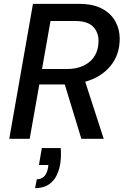

<svg xmlns="http://www.w3.org/2000/svg" viewBox="-20 -720 649 996"><path d="M28 0 151 -700H390Q463 -700 509.5 -675Q556 -650 578.5 -609Q601 -568 601 -520Q601 -435 552.5 -377Q504 -319 422 -296L518 0H402L316 -282H184L134 0ZM198 -362H327Q401 -362 446 -400.5Q491 -439 491 -509Q491 -553 462.5 -582Q434 -611 370 -611H242ZM162 256 171 210Q218 210 229 151L231 136H182L197 48H295Q297 71 296 92.5Q295 114 292 133Q269 256 162 256Z"/></svg>

Font: DeepMind Sans Medium
Style: Italic
Weight: 500
Italic angle: -10°
Designer: Jonny Pinhorn / Modifications: Colophon Foundry
Foundry: Colophon Foundry
Version: Version 1.002; ttfautohint (v1.8.2)